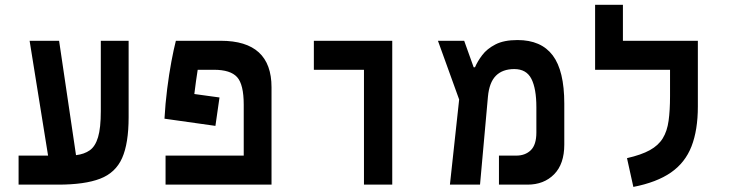

<svg xmlns="http://www.w3.org/2000/svg" viewBox="-20 -752 2970 782"><path d="M55.7 0V-118.2H175.8L100.6 -585.9H220.7L289.6 -120.1Q323.2 -124 345.7 -139.9Q368.2 -155.8 379.4 -193.4Q390.6 -231 390.6 -299.3V-585.9H503.9V-274.9Q503.9 -168 477.3 -108.2Q450.7 -48.3 387.9 -24.2Q325.2 0 216.8 0Z M874 -355 857.4 -239.3 649.9 -268.6Q653.3 -330.1 660.9 -390.1Q668.5 -450.2 678 -501Q687.5 -551.8 696.3 -585.9H879.4Q1085.9 -585.9 1085.9 -396.5V0H654.3V-118.2H972.7V-325.2Q972.7 -408.2 945.6 -438Q918.5 -467.8 851.6 -467.8H785.2Q781.7 -445.8 778.3 -421.6Q774.9 -397.5 771.5 -369.1Z M1462.4 0V-467.8H1258.3V-585.9H1577.6V0Z M1812.5 0 1850.1 -346.7 1763.7 -585.9H1870.6L1909.2 -478H1914.6Q1924.8 -502 1944.1 -527.6Q1963.4 -553.2 1997.8 -571Q2032.2 -588.9 2087.9 -588.9Q2184.1 -588.9 2231.2 -526.4Q2278.3 -463.9 2278.3 -330.1V-163.1Q2278.3 -84 2236.8 -42Q2195.3 0 2128.4 0H2012.2V-118.2H2082.5Q2119.1 -118.2 2141.8 -140.1Q2164.6 -162.1 2164.6 -212.4V-315.4Q2164.6 -391.1 2144.3 -430.9Q2124 -470.7 2074.7 -470.7Q2026.9 -470.7 1999.8 -443.6Q1972.7 -416.5 1967.3 -357.9L1935.1 0Z M2822.3 -585.9V-318.4Q2822.3 -222.2 2796.4 -155.8Q2770.5 -89.4 2712.6 -49.3Q2654.8 -9.3 2559.6 9.3L2533.7 -107.9Q2591.8 -121.1 2626.7 -140.4Q2661.6 -159.7 2679.4 -188.7Q2697.3 -217.8 2703.1 -260Q2709 -302.2 2709 -360.8V-467.8H2403.8V-732.4H2517.1V-585.9Z"/></svg>

Font: Cascadia Mono PL SemiBold
Style: Regular
Weight: 600
Monospace: yes
Designer: Aaron Bell
Foundry: Saja Typeworks
Version: Version 2404.023; ttfautohint (v1.8.4)